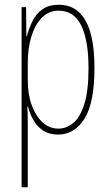

<svg xmlns="http://www.w3.org/2000/svg" viewBox="-20 -557 463 809"><path d="M71 232V-527H90L91 -404H93Q102 -438 117 -468.5Q132 -499 159 -518Q186 -537 228 -537Q302 -537 340 -471Q378 -405 378 -270Q378 -124 336 -57Q294 10 225 10Q186 10 160 -8Q134 -26 119.5 -53Q105 -80 98 -107H95Q96 -98 96.5 -79.5Q97 -61 97 -37V232ZM226 -15Q260 -15 289 -39Q318 -63 335.5 -119Q353 -175 353 -270Q353 -386 322.5 -449Q292 -512 227 -512Q186 -512 157 -483Q128 -454 112.5 -404Q97 -354 97 -292V-219Q97 -159 114 -113Q131 -67 160 -41Q189 -15 226 -15Z"/></svg>

Font: Noto Sans ExtraCondensed Thin
Style: Regular
Weight: 100
Width: 2
Designer: Monotype Design Team
Foundry: Monotype Imaging Inc.
Version: Version 2.013; ttfautohint (v1.8.4.7-5d5b)